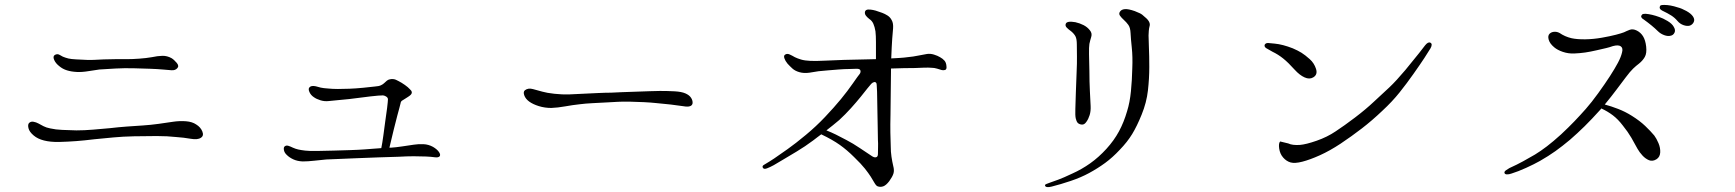

<svg xmlns="http://www.w3.org/2000/svg" viewBox="-20 -740 7040 779"><path d="M117 -190Q149 -163 219 -164Q256 -165 289 -167.5Q322 -170 363 -175Q404 -179 441 -182.5Q478 -186 524 -187Q572 -188 616 -188Q660 -188 695 -184Q725 -182 753.5 -177Q782 -172 795 -181Q808 -189 801 -206.5Q794 -224 776 -235Q760 -246 734.5 -248Q709 -250 682 -246Q656 -242 623.5 -237.5Q591 -233 560 -231Q528 -229 494 -226.5Q460 -224 426 -220Q393 -217 357.5 -214Q322 -211 290 -211Q258 -212 232 -213Q206 -214 184 -219Q168 -222 156.5 -228Q145 -234 136 -239Q127 -244 116 -246Q105 -248 98 -241Q92 -235 95.5 -220Q99 -205 117 -190ZM292 -448Q314 -447 340 -451.5Q366 -456 383 -458Q413 -460 449 -462Q485 -464 523 -463Q560 -462 589 -461Q618 -460 640 -458Q661 -456 676 -455Q691 -454 699 -463Q708 -472 697 -485Q686 -498 676 -504Q658 -514 638.5 -513.5Q619 -513 596 -508Q573 -504 545 -502Q517 -500 496 -500Q475 -500 448.5 -500Q422 -500 401 -499Q381 -498 359.5 -497Q338 -496 311 -498Q285 -499 271 -500.5Q257 -502 246 -506Q235 -509 223.5 -516.5Q212 -524 201 -516Q194 -510 200 -496.5Q206 -483 220 -472Q234 -460 252 -454.5Q270 -449 292 -448Z M1737 -144Q1719 -154 1698.5 -155Q1678 -156 1659 -153Q1639 -150 1612 -146Q1585 -142 1568 -141Q1566 -141 1564 -141Q1562 -141 1560 -141Q1568 -176 1577.5 -214Q1587 -252 1592 -271Q1597 -291 1600.5 -302.5Q1604 -314 1605 -320Q1606 -328 1611 -331.5Q1616 -335 1623 -339Q1629 -343 1635.5 -347Q1642 -351 1646 -355Q1657 -366 1643 -378Q1636 -386 1622.5 -395.5Q1609 -405 1597 -411Q1585 -418 1576.5 -419Q1568 -420 1561 -418Q1555 -417 1549.5 -412.5Q1544 -408 1539 -403Q1534 -398 1525.5 -394Q1517 -390 1501 -389Q1485 -387 1454.5 -384Q1424 -381 1398 -380Q1373 -379 1351 -379Q1329 -379 1310 -381Q1293 -382 1281.5 -384.5Q1270 -387 1261 -390Q1242 -394 1235 -385Q1230 -379 1235.5 -366.5Q1241 -354 1253 -346Q1264 -338 1280.5 -333Q1297 -328 1314 -330Q1331 -332 1354.5 -334Q1378 -336 1396 -338Q1414 -340 1440 -343.5Q1466 -347 1484 -349Q1502 -351 1514 -352Q1526 -353 1534 -353Q1542 -352 1548 -347.5Q1554 -343 1554 -337Q1554 -330 1550.5 -301Q1547 -272 1543 -247Q1540 -224 1535.5 -191Q1531 -158 1527 -139Q1511 -138 1493.5 -136.5Q1476 -135 1461 -134Q1434 -132 1401 -131Q1368 -130 1334 -129Q1299 -128 1266.5 -127.5Q1234 -127 1218 -129Q1201 -131 1190 -133.5Q1179 -136 1168 -141Q1158 -146 1149.5 -148.5Q1141 -151 1135 -146Q1130 -142 1132 -131Q1134 -120 1144 -111Q1154 -101 1170 -93.5Q1186 -86 1208 -85Q1229 -85 1255.5 -88Q1282 -91 1304 -93Q1326 -94 1353.5 -95Q1381 -96 1425 -98Q1470 -100 1516 -101.5Q1562 -103 1597 -104Q1631 -106 1658.5 -106Q1686 -106 1708 -105Q1730 -104 1743.5 -102Q1757 -100 1763 -105Q1769 -111 1761.5 -122.5Q1754 -134 1737 -144Z M2761 -361Q2745 -368 2717 -369.5Q2689 -371 2658 -371Q2643 -371 2616.5 -370Q2590 -369 2559.5 -368Q2529 -367 2502 -366Q2475 -365 2459 -364Q2437 -364 2405.5 -362.5Q2374 -361 2342.5 -359.5Q2311 -358 2290 -357Q2261 -356 2229.5 -359.5Q2198 -363 2181 -368Q2162 -373 2142.5 -378.5Q2123 -384 2110 -374Q2102 -368 2107 -353.5Q2112 -339 2127 -328Q2142 -317 2166 -309.5Q2190 -302 2217 -302Q2243 -303 2273.5 -308.5Q2304 -314 2332 -317Q2355 -320 2385 -321.5Q2415 -323 2442.5 -324.5Q2470 -326 2488 -327Q2507 -328 2535.5 -327.5Q2564 -327 2593 -325.5Q2622 -324 2640 -322Q2658 -320 2680.5 -318Q2703 -316 2723 -313Q2743 -310 2753 -309Q2787 -303 2790 -321Q2791 -332 2784 -343Q2777 -354 2761 -361Z M3542 -115Q3542 -104 3534.5 -102Q3527 -100 3517 -107Q3497 -120 3469 -139Q3441 -158 3414 -172Q3390 -185 3371.5 -194Q3353 -203 3333 -211Q3347 -222 3359 -231.5Q3371 -241 3385 -253Q3410 -276 3432.5 -301Q3455 -326 3472 -347Q3490 -370 3499.5 -381.5Q3509 -393 3515 -400Q3521 -406 3527 -407Q3533 -408 3536 -402Q3536 -400 3536.5 -399Q3537 -398 3537 -396Q3539 -368 3539 -340.5Q3539 -313 3540 -284Q3540 -256 3541 -231.5Q3542 -207 3542 -172Q3543 -159 3542.5 -142.5Q3542 -126 3542 -115ZM3794 -508Q3784 -514 3769.5 -518.5Q3755 -523 3741 -521Q3727 -519 3706 -514.5Q3685 -510 3662 -508Q3648 -506 3631 -505Q3614 -504 3596 -503Q3597 -528 3598 -549Q3599 -570 3600 -583Q3602 -604 3603.5 -625Q3605 -646 3598 -658Q3592 -670 3581 -677Q3570 -684 3559 -688Q3543 -694 3532.5 -697Q3522 -700 3512 -701Q3489 -704 3489 -688Q3488 -678 3507 -663Q3518 -656 3523.5 -643.5Q3529 -631 3532 -613Q3534 -595 3534 -569.5Q3534 -544 3534 -535Q3534 -527 3534 -514Q3534 -501 3534 -500Q3505 -499 3470 -498.5Q3435 -498 3404 -497Q3368 -496 3329.5 -494Q3291 -492 3268 -493Q3245 -494 3230 -498.5Q3215 -503 3205 -508Q3195 -514 3184 -519Q3173 -524 3165 -518Q3159 -514 3162.5 -503.5Q3166 -493 3175 -482Q3184 -472 3195 -462Q3206 -452 3224 -447Q3242 -442 3263.5 -445Q3285 -448 3301 -451Q3317 -453 3339 -454.5Q3361 -456 3382 -458Q3407 -460 3425 -460Q3443 -460 3456 -461Q3469 -461 3471 -454Q3473 -447 3468 -440Q3462 -433 3440.5 -402Q3419 -371 3392 -338Q3364 -304 3327.5 -265.5Q3291 -227 3250 -193Q3208 -158 3175.5 -135Q3143 -112 3121 -97Q3103 -85 3081 -72Q3071 -67 3075 -59.5Q3079 -52 3092 -57Q3105 -62 3119.5 -70Q3134 -78 3155 -91Q3177 -104 3212 -125Q3247 -146 3279 -170Q3288 -177 3296 -183Q3304 -189 3312 -195Q3358 -173 3387.5 -152Q3417 -131 3445 -103Q3475 -74 3489.5 -55.5Q3504 -37 3513 -23Q3521 -10 3528 2Q3535 14 3541 16Q3552 20 3563.5 16Q3575 12 3588 -5Q3601 -23 3605 -36Q3609 -49 3604 -67Q3600 -84 3597 -104Q3594 -124 3594 -147Q3593 -170 3592.5 -202Q3592 -234 3593 -275Q3593 -322 3594 -365Q3595 -408 3595 -449Q3595 -453 3595 -456Q3595 -459 3595 -462Q3616 -463 3647 -463.5Q3678 -464 3692 -464Q3712 -465 3730 -465.5Q3748 -466 3759 -465Q3771 -465 3782 -461.5Q3793 -458 3800 -456Q3806 -454 3814 -456Q3822 -458 3820 -472Q3819 -486 3812 -494Q3805 -502 3794 -508Z M4220 13Q4223 23 4247 17Q4283 8 4324.5 -6Q4366 -20 4399 -38Q4434 -57 4464 -79Q4494 -101 4523 -132Q4554 -164 4573.5 -196Q4593 -228 4612 -275Q4632 -324 4637.5 -373Q4643 -422 4643 -468Q4643 -514 4641.5 -546.5Q4640 -579 4640 -596Q4640 -604 4641 -615Q4642 -626 4644 -633Q4650 -651 4625 -671Q4614 -682 4604 -686.5Q4594 -691 4584 -695Q4558 -704 4544.5 -703Q4531 -702 4525 -694Q4518 -685 4524 -676.5Q4530 -668 4540 -659Q4550 -650 4558 -639Q4566 -628 4567 -606Q4568 -584 4572 -546.5Q4576 -509 4574 -462Q4573 -415 4568.5 -369.5Q4564 -324 4553 -289Q4540 -244 4520 -207Q4500 -170 4469 -136Q4438 -102 4403.5 -77.5Q4369 -53 4331 -36Q4293 -18 4273.5 -11Q4254 -4 4240 1Q4232 4 4225.5 6.5Q4219 9 4220 13ZM4402 -617Q4392 -630 4376.5 -638Q4361 -646 4343 -650Q4308 -656 4304 -643Q4301 -635 4308.5 -627.5Q4316 -620 4326 -613Q4338 -603 4343.5 -592.5Q4349 -582 4349 -559Q4349 -535 4349.5 -510.5Q4350 -486 4348 -443Q4346 -401 4345 -363Q4344 -325 4343 -298Q4342 -272 4344.5 -260Q4347 -248 4353 -241Q4360 -235 4370 -234.5Q4380 -234 4388 -246Q4396 -257 4401 -273Q4406 -289 4405 -310Q4404 -331 4402 -370Q4400 -409 4400 -451Q4399 -492 4398.5 -520.5Q4398 -549 4400 -562Q4403 -576 4407.5 -590.5Q4412 -605 4402 -617Z M5783 -567Q5774 -571 5762 -556Q5757 -549 5738 -525Q5719 -501 5682 -456Q5645 -412 5617 -385.5Q5589 -359 5555 -328Q5521 -296 5477.5 -263Q5434 -230 5399 -207Q5365 -184 5322 -169Q5279 -154 5254 -152Q5239 -151 5227 -152.5Q5215 -154 5207 -158L5174 -166Q5167 -159 5170 -137.5Q5173 -116 5186 -101Q5199 -86 5216 -81Q5233 -76 5264 -84Q5295 -92 5335 -110Q5375 -128 5419 -157Q5464 -187 5505.5 -219Q5547 -251 5588 -290Q5629 -328 5658.5 -365Q5688 -402 5714 -439Q5743 -480 5759 -504.5Q5775 -529 5784 -544Q5794 -562 5783 -567ZM5233 -457Q5253 -435 5273 -426Q5293 -417 5308 -426Q5327 -437 5319.5 -460.5Q5312 -484 5294 -500Q5275 -517 5260.5 -526Q5246 -535 5225 -544Q5184 -560 5152 -563Q5136 -565 5125.5 -565.5Q5115 -566 5111 -558Q5109 -550 5117.5 -544.5Q5126 -539 5143 -530Q5166 -519 5186.5 -502.5Q5207 -486 5233 -457Z M6836 -636Q6847 -640 6852 -650.5Q6857 -661 6849 -673Q6841 -685 6822 -695.5Q6803 -706 6787 -710Q6757 -720 6732 -720Q6728 -720 6722.5 -719.5Q6717 -719 6715 -715Q6710 -704 6724 -697Q6747 -686 6761 -677Q6775 -668 6786 -655Q6796 -643 6810.5 -638Q6825 -633 6836 -636ZM6758 -595Q6769 -597 6774 -607.5Q6779 -618 6771 -631Q6764 -644 6745.5 -655Q6727 -666 6712 -671Q6682 -682 6657 -684Q6653 -684 6648 -683.5Q6643 -683 6641 -679Q6637 -674 6640 -669Q6643 -664 6649 -661Q6685 -635 6706 -614Q6717 -603 6732 -597.5Q6747 -592 6758 -595ZM6113 -36Q6139 -44 6172 -59Q6205 -74 6228 -87Q6263 -107 6291 -127Q6319 -147 6350 -173Q6380 -199 6409 -227.5Q6438 -256 6474 -296Q6475 -297 6475.5 -298Q6476 -299 6477 -300Q6503 -288 6524 -272Q6545 -256 6564 -231Q6585 -205 6599 -181Q6613 -157 6624 -136Q6632 -122 6644 -109Q6656 -96 6670.5 -90Q6685 -84 6701 -94Q6715 -103 6716 -121.5Q6717 -140 6709 -159Q6701 -178 6692 -190Q6677 -208 6655 -229Q6633 -250 6601 -270Q6574 -287 6545.5 -298Q6517 -309 6491 -316Q6519 -350 6539.5 -377.5Q6560 -405 6576 -426Q6594 -450 6606 -461.5Q6618 -473 6630 -482Q6645 -494 6653.5 -509Q6662 -524 6659 -551Q6656 -577 6646.5 -592.5Q6637 -608 6621 -616Q6605 -624 6592 -619Q6579 -614 6569 -609Q6559 -605 6536 -599Q6513 -593 6479 -587Q6445 -581 6412 -580.5Q6379 -580 6356 -585Q6343 -588 6330.5 -593.5Q6318 -599 6308 -606Q6297 -612 6285.5 -611Q6274 -610 6267 -603Q6259 -595 6263.5 -579Q6268 -563 6286 -548Q6299 -537 6321 -529.5Q6343 -522 6367 -523Q6391 -524 6411.5 -527Q6432 -530 6458 -536Q6484 -542 6497 -545Q6510 -548 6524 -553Q6546 -559 6556 -552Q6566 -545 6561 -527Q6557 -509 6544.5 -485.5Q6532 -462 6512 -431Q6492 -400 6464.5 -362Q6437 -324 6414 -298Q6391 -272 6368 -248Q6345 -224 6314 -195Q6282 -166 6256.5 -146.5Q6231 -127 6208 -113Q6184 -99 6159.5 -85.5Q6135 -72 6104 -58Q6097 -54 6090 -49Q6083 -44 6084 -39Q6085 -33 6093.5 -32.5Q6102 -32 6113 -36Z"/></svg>

Font: Hannari
Style: Regular
Weight: 400
Version: Version 1.12